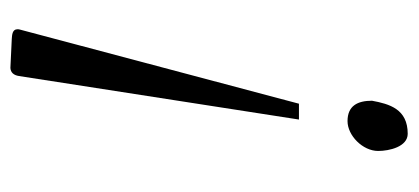

<svg xmlns="http://www.w3.org/2000/svg" viewBox="-226 -268 762 349"><g transform="rotate(90 154.5 -93.0)"><path d="M162.6 -388.7C162.6 -362.3 171.9 -344.2 199.7 -344.2C225.6 -344.2 253.9 -371.6 253.9 -399.9C253.9 -420.4 246.1 -453.6 222.7 -453.6C177.7 -453.6 168.5 -420.4 162.6 -388.7ZM196.8 -255.9H168L33.2 251.5C32.7 253.4 32.7 254.4 32.7 255.9C32.7 265.1 43 265.6 50.3 266.1L103 268.6C111.3 268.1 116.2 262.7 117.7 252.9Z"/></g></svg>

Font: Cardo
Style: Italic
Weight: 400
Designer: David J. Perry
Foundry: David J. Perry
Version: Version 0.99